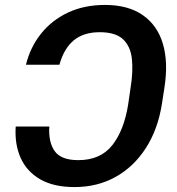

<svg xmlns="http://www.w3.org/2000/svg" viewBox="-20 -757 724 787"><path d="M44.4 -238.3H182.1Q178.2 -173.3 204.6 -137Q231 -100.6 300.8 -100.6Q391.6 -100.6 439.9 -161.4Q488.3 -222.2 505.4 -329.1L515.1 -396.5Q526.4 -465.3 520.5 -516.6Q514.6 -567.9 483.9 -596.4Q453.1 -625 388.7 -625Q322.3 -625 282 -591.3Q241.7 -557.6 223.6 -491.7H86.4Q104 -563.5 148.2 -618.9Q192.4 -674.3 259 -705.6Q325.7 -736.8 410.2 -736.8Q504.9 -736.8 564.9 -695.3Q625 -653.8 647.7 -577.4Q670.4 -501 653.8 -396.5L643.6 -330.6Q627 -226.1 577.6 -149.7Q528.3 -73.2 453.6 -31.7Q378.9 9.8 285.2 9.8Q199.7 9.8 144.5 -22.2Q89.4 -54.2 64.5 -110.1Q39.6 -166 44.4 -238.3Z"/></svg>

Font: Inter Display Semi Bold
Style: Italic
Weight: 600
Italic angle: -9.39999°
Designer: Rasmus Andersson
Foundry: rsms
Version: Version 4.000;git-4fc901f